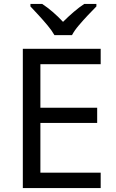

<svg xmlns="http://www.w3.org/2000/svg" viewBox="-20 -964 596 984"><path d="M496 0H97V-714H496V-635H187V-412H478V-334H187V-79H496ZM259 -784Q246 -807 224 -833.5Q202 -860 178 -886Q154 -912 136 -931V-944H196Q222 -927 250 -903Q278 -879 303 -852Q330 -879 358 -903Q386 -927 412 -944H474V-931Q455 -912 430.5 -886Q406 -860 383.5 -833.5Q361 -807 349 -784Z"/></svg>

Font: Noto Sans Nabataean
Style: Regular
Weight: 400
Designer: Monotype Design Team
Foundry: Monotype Imaging Inc.
Version: Version 2.001; ttfautohint (v1.8.4.7-5d5b)